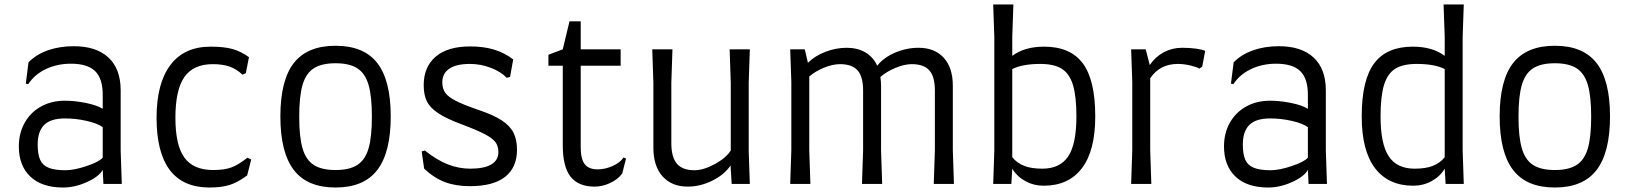

<svg xmlns="http://www.w3.org/2000/svg" viewBox="-20 -820 7268 856"><path d="M269 -371Q314 -371 363 -361Q412 -351 438 -335V-397Q438 -470 404 -503Q370 -536 296 -536Q235 -536 184.5 -512Q134 -488 106 -445L95 -447L107 -542Q141 -577 193 -595.5Q245 -614 309 -614Q409 -614 463.5 -563.5Q518 -513 518 -417V-149L523 0H441L438 -63Q422 -33 368 -8.5Q314 16 261 16Q167 16 115.5 -32.5Q64 -81 64 -167Q64 -227 90.5 -273.5Q117 -320 163.5 -345.5Q210 -371 269 -371ZM272 -61Q310 -61 365.5 -79.5Q421 -98 438 -117V-253Q415 -270 366.5 -281Q318 -292 270 -292Q206 -292 177 -263Q148 -234 148 -176Q148 -132 159 -107.5Q170 -83 197 -72Q224 -61 272 -61Z M678 -295Q678 -448 739.5 -530Q801 -612 919 -612Q979 -612 1016.5 -601.5Q1054 -591 1090 -565L1076 -494L1061 -487Q1035 -512 1004 -523Q973 -534 929 -534Q842 -534 802 -476.5Q762 -419 762 -295Q762 -173 802 -117.5Q842 -62 930 -62Q980 -62 1011.5 -73.5Q1043 -85 1083 -117L1100 -109L1082 -38Q1042 -8 1005.5 4Q969 16 914 16Q796 16 737 -62Q678 -140 678 -295Z M1230 -301Q1230 -462 1290 -539Q1350 -616 1476 -616Q1602 -616 1662 -539Q1722 -462 1722 -301Q1722 -140 1662 -62Q1602 16 1476 16Q1350 16 1290 -62Q1230 -140 1230 -301ZM1638 -300Q1638 -391 1623 -442Q1608 -493 1573 -515.5Q1538 -538 1476 -538Q1414 -538 1379 -515.5Q1344 -493 1329 -442Q1314 -391 1314 -300Q1314 -209 1329 -158Q1344 -107 1379 -84.5Q1414 -62 1476 -62Q1538 -62 1573 -84.5Q1608 -107 1623 -158Q1638 -209 1638 -300Z M1871 -68 1860 -145 1874 -149Q1928 -106 1977 -87Q2026 -68 2076 -68Q2139 -68 2170.5 -87Q2202 -106 2202 -141Q2202 -168 2189.5 -185.5Q2177 -203 2142 -221.5Q2107 -240 2035 -267Q1968 -292 1932.5 -316Q1897 -340 1883 -368.5Q1869 -397 1869 -440Q1869 -522 1922.5 -567.5Q1976 -613 2076 -613Q2136 -613 2182.5 -599Q2229 -585 2268 -555L2254 -477L2239 -473Q2214 -500 2168.5 -517.5Q2123 -535 2075 -535Q2015 -535 1983.5 -514Q1952 -493 1952 -453Q1952 -425 1965 -406.5Q1978 -388 2012 -370.5Q2046 -353 2116 -329Q2181 -307 2217.5 -283Q2254 -259 2269.5 -228Q2285 -197 2285 -152Q2285 -74 2232.5 -32Q2180 10 2075 10Q2012 10 1964 -8Q1916 -26 1871 -68Z M2425 -576 2489 -600 2519 -725H2569V-600H2747V-527H2569V-164Q2569 -111 2587 -88Q2605 -65 2644 -65Q2678 -65 2711.5 -80Q2745 -95 2760 -118L2771 -113L2754 -46Q2733 -19 2699 -3.5Q2665 12 2631 12Q2559 12 2524 -32Q2489 -76 2489 -173V-527H2425Z M3318 -145 3323 0H3242L3237 -82Q3209 -41 3155.5 -14.5Q3102 12 3046 12Q2975 12 2934 -33.5Q2893 -79 2893 -162V-450L2888 -600H2978L2973 -450V-183Q2973 -119 2998 -90Q3023 -61 3076 -61Q3116 -61 3166 -88Q3216 -115 3238 -149V-450L3233 -600H3323L3318 -450Z M4148 -150V-417Q4148 -478 4123.5 -506Q4099 -534 4045 -534Q4012 -534 3972.5 -517.5Q3933 -501 3905 -477Q3908 -458 3908 -438V-150L3913 0H3823L3828 -150V-417Q3828 -478 3803.5 -506Q3779 -534 3725 -534Q3693 -534 3654.5 -518.5Q3616 -503 3588 -479V-150L3593 0H3503L3508 -150V-455L3503 -600H3568L3582 -540Q3613 -571 3660 -589Q3707 -607 3755 -607Q3803 -607 3838 -586.5Q3873 -566 3891 -527Q3919 -563 3970 -585Q4021 -607 4075 -607Q4147 -607 4187.5 -562.5Q4228 -518 4228 -438V-150L4233 0H4143Z M4863 -301Q4863 -148 4803.5 -70Q4744 8 4633 8Q4589 8 4551.5 -12.5Q4514 -33 4493 -68L4489 0H4408L4413 -149V-655L4408 -800H4498L4493 -655V-571Q4548 -612 4635 -612Q4752 -612 4807.5 -537.5Q4863 -463 4863 -301ZM4779 -301Q4779 -391 4763.5 -441.5Q4748 -492 4713.5 -513.5Q4679 -535 4618 -535Q4539 -535 4493 -512V-119Q4514 -93 4546 -80.5Q4578 -68 4627 -68Q4706 -68 4742.5 -123Q4779 -178 4779 -301Z M5353 -593 5340 -523 5327 -514Q5317 -521 5287.5 -528Q5258 -535 5231 -535Q5151 -535 5108 -471V-150L5113 0H5023L5028 -150V-455L5023 -600H5088L5106 -530Q5131 -567 5168.5 -587Q5206 -607 5250 -607Q5285 -607 5313.5 -603Q5342 -599 5353 -593Z M5642 -371Q5687 -371 5736 -361Q5785 -351 5811 -335V-397Q5811 -470 5777 -503Q5743 -536 5669 -536Q5608 -536 5557.5 -512Q5507 -488 5479 -445L5468 -447L5480 -542Q5514 -577 5566 -595.5Q5618 -614 5682 -614Q5782 -614 5836.5 -563.5Q5891 -513 5891 -417V-149L5896 0H5814L5811 -63Q5795 -33 5741 -8.5Q5687 16 5634 16Q5540 16 5488.5 -32.5Q5437 -81 5437 -167Q5437 -227 5463.5 -273.5Q5490 -320 5536.5 -345.5Q5583 -371 5642 -371ZM5645 -61Q5683 -61 5738.5 -79.5Q5794 -98 5811 -117V-253Q5788 -270 5739.5 -281Q5691 -292 5643 -292Q5579 -292 5550 -263Q5521 -234 5521 -176Q5521 -132 5532 -107.5Q5543 -83 5570 -72Q5597 -61 5645 -61Z M6501 -149 6506 0H6425L6421 -68Q6400 -33 6362.5 -12.5Q6325 8 6281 8Q6170 8 6110.5 -70Q6051 -148 6051 -301Q6051 -463 6106.5 -537.5Q6162 -612 6279 -612Q6366 -612 6421 -571V-655L6416 -800H6506L6501 -655ZM6421 -119V-512Q6377 -535 6296 -535Q6235 -535 6200.5 -513.5Q6166 -492 6150.5 -441.5Q6135 -391 6135 -301Q6135 -178 6171.5 -123Q6208 -68 6287 -68Q6336 -68 6368 -80.5Q6400 -93 6421 -119Z M6666 -301Q6666 -462 6726 -539Q6786 -616 6912 -616Q7038 -616 7098 -539Q7158 -462 7158 -301Q7158 -140 7098 -62Q7038 16 6912 16Q6786 16 6726 -62Q6666 -140 6666 -301ZM7074 -300Q7074 -391 7059 -442Q7044 -493 7009 -515.5Q6974 -538 6912 -538Q6850 -538 6815 -515.5Q6780 -493 6765 -442Q6750 -391 6750 -300Q6750 -209 6765 -158Q6780 -107 6815 -84.5Q6850 -62 6912 -62Q6974 -62 7009 -84.5Q7044 -107 7059 -158Q7074 -209 7074 -300Z"/></svg>

Font: Farro Light
Style: Regular
Weight: 300
Designer: Aceler Chua
Foundry: Grayscale Limited
Version: Version 1.101